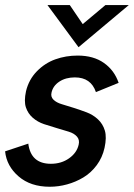

<svg xmlns="http://www.w3.org/2000/svg" viewBox="-23 -709 516 739"><path d="M279.3 -527.3 159.7 -689.5H245.6L295.4 -616.2L382.8 -689.5H472.7ZM168.5 9.8Q94.7 9.8 48.6 -30Q2.4 -69.8 -3.4 -126.5L85.9 -156.2Q95.7 -78.6 172.9 -78.6Q213.4 -78.6 243.2 -99.9Q272.9 -121.1 279.8 -152.3Q284.2 -170.9 273.2 -183.3Q262.2 -195.8 241.7 -202.1Q221.2 -208.5 196 -215.8Q170.9 -223.1 146.5 -231.2Q122.1 -239.3 103.3 -255.6Q84.5 -272 76.7 -295.7Q68.8 -319.3 77.1 -357.9Q87.9 -402.8 118.9 -434.6Q149.9 -466.3 190.2 -480.7Q230.5 -495.1 275.9 -495.1Q336.9 -495.1 377.2 -466.6Q417.5 -438 433.6 -390.1L346.2 -354.5Q327.1 -411.1 265.1 -411.1Q230 -411.1 205.3 -394.8Q180.7 -378.4 175.3 -352.5Q171.4 -336.4 182.9 -325.2Q194.3 -314 215.1 -307.9Q235.8 -301.8 261.2 -293.7Q286.6 -285.6 311 -276.4Q335.4 -267.1 354.2 -249.5Q373 -231.9 380.6 -206.3Q388.2 -180.7 379.4 -140.1Q371.1 -102.5 349.1 -73Q327.1 -43.5 297.6 -25.9Q268.1 -8.3 235.1 0.7Q202.1 9.8 168.5 9.8Z"/></svg>

Font: HK Grotesk SemiBold Italic
Style: Regular
Weight: 600
Italic angle: -13°
Designer: Alfredo Marco Pradil and Stefan Peev
Foundry: Hanken Design Co.
Version: Version 1.000;PS 001.000;hotconv 1.0.88;makeotf.lib2.5.64775